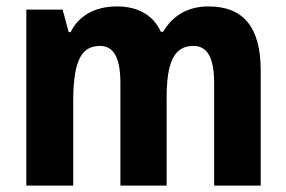

<svg xmlns="http://www.w3.org/2000/svg" viewBox="-20 -578 892 598"><path d="M629 -558C566 -558 518 -530 488 -479H481C459 -527 415 -558 344 -558C276 -558 225 -529 200 -478H194L175 -548H62V0H208V-257C208 -374 226 -435 291 -435C334 -435 355 -399 355 -318V0H499V-273C499 -380 520 -435 582 -435C626 -435 647 -399 647 -318V0H792V-358C792 -495 737 -558 629 -558Z"/></svg>

Font: Noto Sans Oriya Cond Bold
Style: Bold
Weight: 700
Width: 3
Designer: Amélie Bonet and Sol Matas
Foundry: Google LLC
Version: Version 2.006